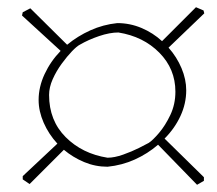

<svg xmlns="http://www.w3.org/2000/svg" viewBox="-20 -575 602 532"><path d="M62 -65 43 -78V-87L139 -177Q115 -203 101 -235Q87 -267 87 -298Q87 -334 103.5 -369.5Q120 -405 148 -434L41 -532L43 -541L64 -552L166 -451Q195 -475 230.5 -491Q266 -507 305 -511Q340 -511 372 -497.5Q404 -484 429 -461L523 -555L544 -546L546 -538L447 -443Q470 -417 483 -386Q496 -355 496 -325Q496 -288 480 -253.5Q464 -219 436 -191L545 -84V-74L526 -63L418 -174Q389 -149 353.5 -133Q318 -117 278 -113Q244 -113 213 -126Q182 -139 157 -160ZM278 -138Q297 -138 321 -146.5Q345 -155 365 -165Q385 -175 392 -179Q403 -186 420.5 -206.5Q438 -227 452 -256.5Q466 -286 466 -321Q466 -384 421.5 -429Q377 -474 308 -485Q284 -485 254.5 -475Q225 -465 201 -451Q193 -447 179.5 -433Q166 -419 151 -398.5Q136 -378 126 -355.5Q116 -333 116 -312Q116 -241 162 -195Q208 -149 278 -138Z"/></svg>

Font: Labrada ExtraLight
Style: Regular
Weight: 200
Designer: Mercedes Jáuregui
Foundry: Omnibus-Type Team
Version: Version 1.000; ttfautohint (v1.8.4.7-5d5b)